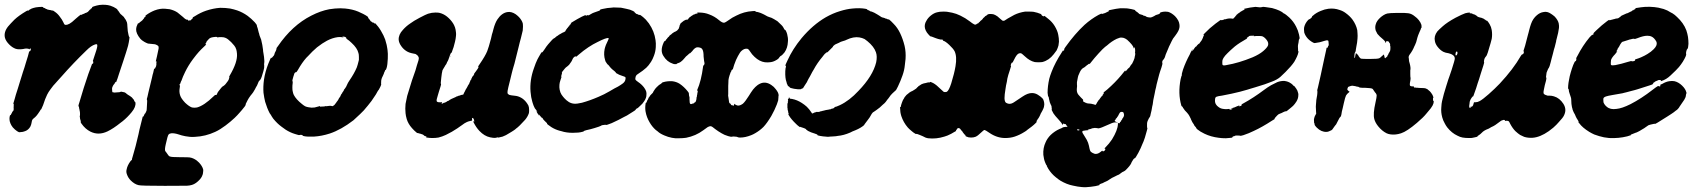

<svg xmlns="http://www.w3.org/2000/svg" viewBox="-33 -523 7164 811"><path d="M387 -502Q413 -505 433 -499Q448 -494 458 -487Q463 -483 463 -483Q462 -481 467 -477Q468 -475 468.5 -474.5Q469 -474 471 -471Q473 -468 473.5 -467Q474 -466 476.5 -463.5Q479 -461 479.5 -461Q480 -461 484.5 -456.5Q489 -452 488 -453L490 -452Q491 -450 492 -448Q499 -440 503 -429Q505 -422 505 -413Q506 -389 510 -375Q512 -367 513 -367Q514 -367 514 -364.5Q514 -362 513 -356.5Q512 -351 511 -344Q509 -331 503 -313Q501 -307 499 -300Q497 -293 493.5 -283Q490 -273 488.5 -267.5Q487 -262 486 -260Q485 -256 470 -212Q462 -186 459 -180Q459 -178 459 -177.5Q459 -177 458 -177.5Q457 -178 456 -177Q452 -174 452 -172Q452 -172 451 -170Q445 -164 442 -156Q439 -149 441 -138Q441 -132 446 -133Q448 -133 448 -132.5Q448 -132 450 -132Q457 -133 463 -133Q474 -133 475 -135Q475 -135 477 -135L478 -136L493 -133Q494 -133 497.5 -130.5Q501 -128 503.5 -125.5Q506 -123 508.5 -122Q511 -121 513.5 -119Q516 -117 518 -116Q525 -112 530 -104L533 -101V-100Q533 -99 534.5 -96Q536 -93 537 -93Q538 -93 539 -90Q542 -72 523 -49Q505 -27 485 -11Q481 -8 477 -5Q446 20 421 32Q383 50 349 33Q327 22 311 -1Q308 -6 308 -6Q309 -9 307 -16Q305 -20 305 -21Q306 -22 304 -30Q304 -32 304 -33Q305 -33 305 -41Q305 -49 304 -53Q303 -57 303 -57.5Q303 -58 302.5 -61Q302 -64 301.5 -64.5Q301 -65 301 -68Q301 -73 299 -74Q298 -74 298 -74Q298 -78 303 -93Q320 -152 340 -210Q342 -216 350 -237L357 -256Q357 -253 357 -253Q361 -253 361 -260Q361 -265 359 -265Q362 -273 374 -311Q381 -333 376 -336Q373 -337 368 -335Q352 -330 332 -310Q277 -257 226 -199Q222 -194 216.5 -188.5Q211 -183 207.5 -178.5Q204 -174 200 -170Q192 -162 185 -152Q181 -147 179 -144Q172 -135 166 -123Q158 -107 149 -79L141 -61Q141 -62 139 -60Q137 -58 136.5 -56Q136 -54 135.5 -54Q135 -54 134 -52Q127 -41 121 -34Q116 -28 108 -22Q103 -18 102 -13Q102 -11 101 -8Q100 -5 100 -3Q99 4 95 12Q87 26 73 31Q63 35 54 35Q50 35 49.5 35.5Q49 36 47.5 35.5Q46 35 43.5 33.5Q41 32 39 31Q30 25 21 15Q14 6 11 -2Q7 -11 7 -21Q7 -29 9 -35Q9 -36 10 -36Q11 -36 12.5 -37.5Q14 -39 14 -41Q14 -42 15 -43Q16 -43 17 -45.5Q18 -48 18 -48.5Q18 -49 19.5 -50.5Q21 -52 21 -53Q21 -54 22 -54Q24 -54 25 -62Q25 -67 24.5 -67.5Q24 -68 24.5 -69Q25 -70 25 -72.5Q25 -75 24.5 -75Q24 -75 25 -77Q25 -78 25 -80.5Q25 -83 25 -84Q25 -85 24 -84.5Q23 -84 23 -85Q23 -86 29 -105Q31 -111 34 -123Q38 -135 42.5 -149.5Q47 -164 52 -180.5Q57 -197 60 -206Q63 -215 63.5 -217.5Q64 -220 66 -225Q68 -230 70.5 -238.5Q73 -247 76 -257Q83 -280 85 -286Q89 -300 90 -305Q90 -306 91.5 -306Q93 -306 95 -308Q96 -309 97 -313Q98 -317 97 -318Q94 -319 91 -315L90 -314V-315Q88 -318 78 -318Q73 -318 65 -316Q45 -313 33 -317Q19 -322 6 -335Q-8 -349 -12 -363Q-18 -387 1 -411Q12 -424 28 -440Q46 -457 78 -476Q83 -479 85 -478.5Q87 -478 89 -479L90 -481L99 -486L101 -487Q109 -490 119 -492Q133 -494 144 -494L150 -493Q149 -492 149 -492Q149 -490 155 -489L158 -488Q157 -487 161 -485.5Q165 -484 166 -484Q167 -482 171 -482Q172 -482 175.5 -481Q179 -480 179.5 -480.5Q180 -481 182 -480Q184 -479 186.5 -478.5Q189 -478 190 -478.5Q191 -479 199 -473Q211 -465 220 -452Q229 -441 235 -428Q238 -420 241 -418.5Q244 -417 252 -419Q257 -421 261 -423Q269 -427 287 -444Q294 -450 300.5 -455.5Q307 -461 308 -461Q311 -459 316 -463Q318 -464 319 -464Q320 -464 324 -466Q326 -468 327 -468Q328 -468 329.5 -468.5Q331 -469 332 -469.5Q333 -470 335 -471Q337 -472 339 -473.5Q341 -475 340.5 -475.5Q340 -476 342 -477Q344 -478 344 -479Q344 -480 345 -481Q351 -483 349 -485Q349 -485 349.5 -485.5Q350 -486 351 -486Q357 -489 356 -492Q356 -493 357 -493.5Q358 -494 363 -496Q375 -500 387 -502Z M897 -490Q920 -490 939 -487Q954 -484 969 -479Q992 -471 1013 -456Q1029 -444 1043 -429Q1052 -419 1052 -415Q1052 -412 1053 -410Q1054 -408 1055 -405Q1059 -387 1060 -385Q1061 -384 1062 -378.5Q1063 -373 1065.5 -367.5Q1068 -362 1070 -356Q1076 -332 1078 -313Q1078 -307 1080 -297Q1083 -280 1083 -273Q1083 -271 1083.5 -266.5Q1084 -262 1083 -256.5Q1082 -251 1083 -246Q1084 -238 1080 -224Q1072 -194 1067 -187Q1066 -185 1062.5 -182Q1059 -179 1057 -172Q1053 -161 1048 -154Q1046 -150 1044 -146Q1035 -130 1031 -126Q1027 -122 1026 -120Q1017 -108 1013 -100Q1011 -95 1008 -90Q1005 -85 1004.5 -83Q1004 -81 1005 -81Q1006 -81 1005.5 -80.5Q1005 -80 1003 -77Q1002 -74 995 -66Q991 -61 989 -58.5Q987 -56 978.5 -46.5Q970 -37 969 -36Q961 -27 940 -9Q920 8 898 22Q887 29 876 34Q835 53 791 55Q779 56 769 55Q749 53 735 49Q732 48 722 45Q704 39 691 40Q683 41 680 44Q677 47 674 58Q671 69 667 87Q662 109 665 115Q666 116 670 121.5Q674 127 676 130Q680 137 685 138Q690 141 729 141Q765 141 768 142Q783 144 798 155Q801 157 808 164Q821 178 825 192Q826 196 825 203Q825 212 820 222Q817 228 812 234Q795 253 778 258Q768 261 756.5 261.5Q745 262 663 262Q561 262 552 259Q535 255 519 239Q508 228 503 213Q499 203 502 192Q505 176 518 158Q521 155 522 154Q523 153 523 153Q524 153 524.5 152Q525 151 524.5 150Q524 149 525 146.5Q526 144 527.5 138Q529 132 532 122Q538 104 552 44Q553 37 556 25Q559 13 564 -7Q569 -27 569.5 -29Q570 -31 571 -30.5Q572 -30 573 -31.5Q574 -33 575 -35Q576 -38 576 -38L579 -43Q579 -44 580 -44Q581 -44 581.5 -45.5Q582 -47 583 -49Q584 -51 584 -51.5Q584 -52 585 -53Q587 -54 588 -83Q588 -88 588.5 -93Q589 -98 588 -101L587 -104L590 -115Q592 -126 594 -133Q598 -151 609 -195Q612 -210 614 -215Q617 -229 618 -233Q618 -234 619 -233Q620 -232 621 -233Q623 -235 624 -239L625 -241Q626 -240 627 -247L628 -254L627 -255Q628 -257 628 -259.5Q628 -262 628 -263Q627 -265 626 -264L625 -263L626 -268Q627 -273 628 -276.5Q629 -280 630 -285Q635 -307 637 -318Q638 -326 635 -329Q633 -332 622 -336Q618 -337 607 -337.5Q596 -338 592 -339Q584 -342 577 -346Q565 -353 560 -359Q541 -382 542 -400Q543 -412 549 -423Q550 -425 551 -425Q553 -423 557 -428Q558 -431 559 -430.5Q560 -430 562.5 -432.5Q565 -435 565.5 -435Q566 -435 568.5 -437.5Q571 -440 570.5 -440Q570 -440 572 -442Q577 -446 575 -447Q575 -447 578 -450Q583 -454 583 -456Q583 -456 581 -456Q579 -455 584 -459Q600 -471 620 -479Q644 -488 665 -486Q679 -485 684 -484Q704 -479 717 -470Q726 -463 739 -452Q745 -446 748 -444Q754 -439 759 -440Q761 -440 761 -438.5Q761 -437 761.5 -436.5Q762 -436 764.5 -436Q767 -436 768 -437Q769 -438 770 -437Q770 -436 772.5 -437.5Q775 -439 774.5 -439.5Q774 -440 777 -442Q782 -445 781 -448Q781 -449 782 -450Q783 -451 789 -454Q814 -470 838 -478Q868 -488 897 -490ZM884 -367Q880 -368 867 -366Q854 -364 849 -358Q838 -347 839 -345Q839 -344 838 -343Q836 -341 835 -338Q835 -336 836 -336L838 -335L832 -329Q815 -313 807 -304Q797 -293 782 -273Q762 -246 749 -219Q739 -199 733 -181L732 -180L728 -169Q727 -169 726 -167.5Q725 -166 725 -164Q725 -162 726 -163L727 -162Q727 -162 727 -159Q727 -156 726 -151Q723 -135 728 -120Q732 -107 749 -89Q766 -73 778 -69Q788 -67 799 -69Q829 -77 869 -116Q876 -123 877 -122Q879 -121 881 -122Q883 -123 884 -127Q887 -135 892 -140Q896 -145 901 -151.5Q906 -158 911 -160Q919 -165 929 -180Q934 -187 934 -190Q937 -197 935 -198Q934 -198 938 -205Q971 -261 968 -296Q967 -308 965 -314Q962 -324 956 -331Q944 -346 930 -357Q918 -366 905 -366Q892 -367 886 -365Q885 -364 885 -365Q885 -366 884 -367Z M1382 -487Q1405 -489 1425 -487Q1456 -484 1480 -474Q1505 -463 1514 -457Q1514 -457 1515 -456Q1520 -453 1521 -452Q1522 -451 1522 -450Q1521 -447 1525 -444Q1527 -443 1526 -443Q1526 -442 1529 -439Q1530 -437 1531 -436Q1534 -431 1536 -432Q1536 -432 1537 -431Q1542 -426 1542 -428Q1543 -429 1545 -427Q1547 -425 1549 -424Q1551 -423 1551 -424Q1551 -425 1551.5 -425Q1552 -425 1557 -419Q1566 -409 1571 -401Q1573 -397 1576 -393Q1588 -373 1594 -356Q1602 -330 1603 -318Q1603 -315 1604 -311Q1606 -298 1605 -275Q1604 -249 1600 -236L1597 -228Q1596 -229 1594.5 -227Q1593 -225 1593 -223Q1592 -221 1592 -221Q1591 -221 1588 -211Q1586 -205 1584 -202Q1577 -189 1577 -179Q1577 -178 1577 -175Q1576 -170 1577 -169Q1577 -168 1577 -165Q1575 -158 1567 -144Q1564 -141 1560.5 -134.5Q1557 -128 1555 -124.5Q1553 -121 1550 -117Q1537 -96 1520 -76Q1517 -72 1514 -69Q1507 -59 1488 -41Q1469 -23 1460 -15Q1408 25 1360 41Q1326 52 1293 54Q1263 55 1251 52Q1249 51 1247.5 51Q1246 51 1246 50Q1246 48 1241.5 47Q1237 46 1234 47Q1232 48 1228.5 47.5Q1225 47 1221.5 45.5Q1218 44 1213 43Q1193 37 1174 25Q1162 17 1156 12Q1138 -1 1121 -22Q1114 -32 1111 -38Q1110 -40 1106 -45Q1095 -66 1087 -93Q1083 -109 1080 -131Q1078 -157 1082 -186Q1087 -220 1100 -253Q1111 -280 1112 -280Q1113 -280 1113 -278.5Q1113 -277 1113.5 -277Q1114 -277 1115.5 -279Q1117 -281 1119 -283Q1120 -285 1121 -286Q1121 -285 1122 -286Q1126 -291 1127 -297Q1127 -299 1130 -304Q1134 -311 1135 -317V-320L1141 -328Q1201 -416 1282 -457Q1321 -477 1358 -484Q1372 -486 1382 -487ZM1421 -368Q1416 -369 1413 -368Q1414 -367 1415 -366L1422 -363Q1409 -368 1393 -366Q1371 -363 1348 -351Q1329 -341 1306 -323Q1285 -305 1269 -287Q1264 -282 1261 -279Q1243 -259 1225 -227Q1222 -222 1221 -221Q1220 -220 1219.5 -219Q1219 -218 1218 -218Q1215 -219 1212 -215Q1209 -211 1209 -208Q1209 -207 1206 -199Q1200 -181 1203 -179Q1204 -178 1203 -169Q1202 -164 1202 -153.5Q1202 -143 1203 -139Q1205 -128 1208 -122Q1218 -103 1242 -84Q1249 -78 1256 -74Q1263 -71 1270 -70Q1283 -67 1296 -69Q1306 -71 1315 -74Q1318 -75 1318.5 -75Q1319 -75 1319 -74Q1319 -73 1320 -72Q1323 -72 1326 -73H1328H1334L1335 -74Q1335 -73 1336.5 -73.5Q1338 -74 1340 -74Q1342 -74 1343 -75H1344L1345 -74Q1346 -75 1352 -75Q1354 -75 1354.5 -75.5Q1355 -76 1356.5 -75.5Q1358 -75 1359 -76Q1361 -77 1362 -76Q1362 -75 1364 -76H1365Q1365 -75 1366 -75.5Q1367 -76 1367.5 -75.5Q1368 -75 1369 -75H1370Q1370 -73 1376 -77Q1381 -80 1382 -83Q1383 -85 1384.5 -86Q1386 -87 1386.5 -88.5Q1387 -90 1389 -92.5Q1391 -95 1391 -95Q1391 -95 1393 -97.5Q1395 -100 1395.5 -101.5Q1396 -103 1397 -104Q1398 -105 1398 -106Q1398 -107 1398.5 -107.5Q1399 -108 1399 -108.5Q1399 -109 1400 -109.5Q1401 -110 1404 -115Q1406 -121 1408 -124Q1410 -126 1410 -126.5Q1410 -127 1411 -128Q1413 -130 1413 -132Q1413 -133 1416 -136Q1420 -141 1420 -144Q1420 -145 1424 -149Q1430 -157 1432 -163Q1436 -173 1443 -183Q1463 -212 1474 -238Q1478 -249 1481 -262L1483 -270V-282Q1483 -294 1481 -299Q1476 -320 1452 -342Q1444 -349 1442 -351Q1432 -358 1431 -359Q1430 -360 1430 -361Q1430 -366 1421 -368Z M1869 -284 1867 -280Q1867 -280 1868.5 -285Q1870 -290 1870 -289.5Q1870 -289 1869 -284ZM2110 -472Q2127 -475 2145 -463Q2152 -458 2159 -451Q2171 -438 2175 -425Q2176 -420 2176 -410Q2176 -400 2175 -394Q2170 -372 2167 -361Q2164 -352 2162.5 -344.5Q2161 -337 2157.5 -324Q2154 -311 2151 -298Q2146 -278 2140 -254Q2137 -244 2135.5 -239Q2134 -234 2132 -226.5Q2130 -219 2129 -215Q2128 -211 2122 -186Q2112 -147 2111 -139Q2110 -130 2111.5 -127.5Q2113 -125 2119 -122Q2127 -120 2138 -119Q2149 -118 2155 -116Q2183 -107 2199 -77Q2202 -70 2202 -58Q2202 -49 2201 -45Q2196 -30 2185 -17Q2159 12 2147 20Q2143 24 2137.5 27.5Q2132 31 2129 33Q2126 35 2119 39Q2104 49 2090 54Q2080 57 2073 58Q2070 58 2070 57Q2068 58 2061 59Q2058 60 2049 59Q2040 58 2037 57Q2013 52 1992 30Q1978 15 1968 -5Q1967 -8 1966 -9L1965 -11Q1965 -11 1968 -10L1970 -8V-10Q1970 -20 1965 -24Q1965 -25 1963.5 -25Q1962 -25 1961 -24Q1961 -24 1961 -20.5Q1961 -17 1961 -15Q1962 -14 1960 -13.5Q1958 -13 1951 -11.5Q1944 -10 1938 -7Q1929 -3 1919 5Q1916 7 1911 10.5Q1906 14 1899 19Q1877 34 1850 47Q1835 54 1819 58Q1807 60 1793 60Q1782 60 1770 58L1766 57L1768 56Q1768 56 1768.5 55.5Q1769 55 1769 55Q1768 53 1760 51L1759 50L1758 49Q1756 47 1754 46L1752 45L1740 41Q1739 41 1738 41Q1731 38 1731 39Q1730 40 1726 36.5Q1722 33 1716.5 28Q1711 23 1707 18Q1691 0 1685 -20Q1681 -34 1680 -45Q1678 -64 1680 -84Q1683 -100 1687 -118Q1693 -139 1707 -183Q1717 -213 1722 -226Q1726 -240 1728 -247Q1737 -272 1736 -279Q1735 -282 1734 -284Q1730 -291 1722 -295Q1720 -296 1712 -297Q1695 -300 1684 -307Q1671 -315 1662 -328Q1652 -342 1651 -355Q1650 -377 1669 -397Q1682 -412 1700 -424Q1713 -434 1739.5 -448Q1766 -462 1775 -465Q1791 -470 1806 -470Q1816 -470 1822 -469Q1840 -465 1855 -453Q1871 -440 1881 -424Q1885 -418 1889 -407Q1892 -398 1893 -386Q1894 -380 1893 -371Q1892 -359 1889 -347Q1885 -331 1883 -324Q1881 -320 1879 -313Q1875 -300 1874 -300Q1871 -300 1868 -291Q1867 -288 1864.5 -281Q1862 -274 1861 -271Q1860 -268 1859 -266.5Q1858 -265 1857 -263V-262Q1856 -263 1855 -259Q1852 -251 1850.5 -250Q1849 -249 1846 -243Q1844 -239 1840.5 -234Q1837 -229 1836 -226Q1833 -214 1831 -195Q1830 -179 1829 -175Q1828 -170 1830 -168Q1831 -166 1821 -136Q1819 -129 1816 -119Q1810 -101 1811.5 -96Q1813 -91 1823 -91Q1828 -90 1832 -92Q1835 -93 1835 -92.5Q1835 -92 1833 -90Q1831 -87 1833 -85.5Q1835 -84 1842 -89Q1845 -90 1845 -90L1843 -88L1845 -89Q1848 -90 1853 -93Q1857 -96 1857 -96Q1860 -96 1864 -99Q1866 -101 1866.5 -101Q1867 -101 1870 -103Q1873 -105 1873.5 -105Q1874 -105 1882.5 -109Q1891 -113 1891.5 -113Q1892 -113 1894 -114.5Q1896 -116 1898 -116Q1902 -117 1905 -119Q1906 -119 1907 -119Q1908 -119 1909 -119.5Q1910 -120 1911.5 -120.5Q1913 -121 1914 -121.5Q1915 -122 1916 -122Q1917 -122 1918.5 -122.5Q1920 -123 1920 -123Q1922 -122 1924 -124Q1926 -126 1926 -128Q1926 -130 1927.5 -131.5Q1929 -133 1929 -134Q1929 -135 1930.5 -137Q1932 -139 1932.5 -141Q1933 -143 1933.5 -143.5Q1934 -144 1935 -146Q1936 -148 1937.5 -150Q1939 -152 1939 -152.5Q1939 -153 1940 -154.5Q1941 -156 1942 -158Q1944 -163 1946 -165Q1947 -166 1948 -168.5Q1949 -171 1950 -172V-173V-174Q1951 -175 1951.5 -176Q1952 -177 1952 -177Q1952 -178 1952.5 -179Q1953 -180 1953 -180Q1953 -180 1954 -181.5Q1955 -183 1954 -183Q1953 -183 1955 -185Q1957 -187 1958 -188V-189V-191Q1960 -193 1961 -195L1962 -196L1961 -195H1960L1963 -200L1964 -201Q1966 -203 1967.5 -205Q1969 -207 1969.5 -208.5Q1970 -210 1970 -210Q1970 -210 1968 -209L1975 -219L1976 -220Q1988 -236 1988 -239Q1988 -241 1987.5 -241Q1987 -241 1986.5 -241.5Q1986 -242 1993 -252Q2017 -287 2025 -307Q2031 -322 2041 -360Q2043 -369 2045 -378Q2048 -386 2051 -399Q2058 -426 2068 -441Q2086 -468 2110 -472Z M2554 -491Q2557 -492 2561 -491.5Q2565 -491 2576.5 -491Q2588 -491 2590 -490.5Q2592 -490 2597.5 -489Q2603 -488 2607 -487Q2611 -486 2616 -485Q2628 -483 2640 -477L2647 -473H2646Q2646 -472 2653 -466Q2656 -463 2657 -464Q2657 -464 2660 -463Q2666 -459 2668 -460Q2670 -461 2674 -458Q2683 -452 2695 -440Q2703 -431 2708 -424Q2731 -391 2736 -353Q2738 -341 2737 -324Q2736 -305 2729 -287Q2724 -273 2717 -262Q2706 -245 2697 -237Q2684 -225 2661 -210Q2652 -205 2651 -194Q2650 -189 2651 -187Q2652 -184 2662 -177Q2677 -167 2687 -154Q2693 -146 2696 -138Q2699 -128 2697 -116Q2694 -102 2684 -90Q2682 -86 2672 -77Q2660 -65 2658 -65Q2655 -65 2653 -61Q2651 -57 2642 -52Q2624 -40 2615 -35Q2608 -32 2603 -29Q2582 -17 2551 -3Q2528 6 2527 5Q2525 3 2516 5Q2509 5 2504 9Q2501 11 2478 18Q2462 23 2443 27Q2432 30 2432 32Q2432 33 2430.5 33Q2429 33 2426 34Q2413 38 2386 38Q2359 38 2338 31Q2335 30 2330 29Q2312 24 2296 14Q2286 7 2282 4Q2280 2 2278.5 1Q2277 0 2278 -1Q2279 -2 2271 -9Q2269 -11 2266 -14Q2263 -17 2261.5 -19Q2260 -21 2260.5 -21.5Q2261 -22 2259 -23Q2257 -27 2256 -25L2248 -34Q2243 -40 2242 -41Q2242 -40 2243 -38Q2245 -34 2244.5 -34Q2244 -34 2241 -38.5Q2238 -43 2235 -48.5Q2232 -54 2231 -56L2235 -51L2237 -49L2235 -53Q2233 -58 2229 -62Q2226 -65 2225 -68Q2221 -75 2217 -88Q2216 -92 2215 -95Q2210 -111 2208 -135Q2204 -184 2222 -234Q2230 -258 2237 -272Q2240 -277 2243 -283Q2246 -288 2250 -295Q2253 -300 2253.5 -301Q2254 -302 2255 -302Q2257 -301 2259 -303.5Q2261 -306 2266 -313Q2272 -322 2275 -326.5Q2278 -331 2282.5 -336Q2287 -341 2290 -344.5Q2293 -348 2298.5 -354Q2304 -360 2307 -361Q2310 -362 2315 -367Q2319 -371 2320 -371Q2322 -371 2325 -374Q2326 -375 2327.5 -376Q2329 -377 2331 -378Q2333 -379 2336.5 -381Q2340 -383 2340.5 -383.5Q2341 -384 2344.5 -385.5Q2348 -387 2349.5 -387.5Q2351 -388 2351 -389Q2354 -389 2354 -390Q2354 -391 2356 -393.5Q2358 -396 2358 -397Q2358 -398 2359 -398.5Q2360 -399 2359.5 -399.5Q2359 -400 2360 -400Q2361 -400 2361 -401Q2361 -402 2363 -404L2364 -405L2366 -407L2367 -409Q2366 -409 2369 -411Q2372 -413 2372.5 -414.5Q2373 -416 2372 -416Q2371 -416 2374 -418Q2383 -424 2378 -424Q2377 -424 2377 -424Q2377 -426 2405 -442Q2428 -455 2439 -459H2441Q2440 -458 2440.5 -457.5Q2441 -457 2443 -457Q2445 -457 2447.5 -458.5Q2450 -460 2451 -459Q2452 -456 2462 -463Q2464 -464 2464 -464Q2466 -466 2475 -469.5Q2484 -473 2490.5 -475Q2497 -477 2499 -478Q2501 -479 2502 -482Q2503 -483 2505 -483.5Q2507 -484 2511 -485Q2532 -490 2554 -491ZM2537 -362Q2529 -365 2490 -345Q2473 -337 2452.5 -323.5Q2432 -310 2410 -291Q2405 -286 2402.5 -284.5Q2400 -283 2400 -284Q2397 -287 2390 -280Q2387 -277 2385 -272Q2382 -264 2377 -258Q2371 -248 2365 -244Q2355 -237 2352 -232.5Q2349 -228 2346 -225Q2341 -220 2340 -215L2341 -214L2336 -196Q2336 -196 2338 -199L2340 -201Q2340 -200 2338 -195.5Q2336 -191 2335 -186.5Q2334 -182 2333 -180Q2331 -175 2330 -165Q2329 -154 2331 -144Q2332 -138 2334 -133Q2338 -123 2345 -115Q2349 -111 2351 -108Q2359 -99 2370 -92Q2380 -86 2392 -85Q2404 -84 2425 -89Q2458 -98 2495 -114Q2519 -124 2541 -137Q2566 -152 2577 -157Q2589 -164 2597 -170Q2608 -178 2609 -189Q2610 -195 2609 -196Q2608 -199 2594 -203Q2581 -207 2572 -213Q2569 -214 2569 -215Q2569 -217 2562 -223Q2547 -234 2539 -246Q2536 -249 2534.5 -250.5Q2533 -252 2533 -251L2525 -263L2523 -269Q2516 -291 2521 -316Q2525 -333 2535 -352Q2540 -361 2537 -362Z M2867 -440Q2867 -440 2866 -440ZM3145 -476Q3155 -477 3157 -476Q3160 -472 3168 -472Q3172 -471 3174.5 -470Q3177 -469 3180.5 -468Q3184 -467 3189.5 -464Q3195 -461 3196.5 -460.5Q3198 -460 3201 -458Q3209 -453 3216 -451Q3227 -448 3233 -444Q3238 -441 3238.5 -441Q3239 -441 3241.5 -439Q3244 -437 3247.5 -435.5Q3251 -434 3257 -427.5Q3263 -421 3267 -418Q3272 -414 3277 -405Q3279 -400 3281 -398Q3283 -396 3284 -396Q3285 -396 3287 -392Q3293 -380 3295 -363Q3296 -353 3295 -346Q3294 -321 3281 -302Q3278 -298 3273 -293Q3268 -288 3267 -288Q3266 -288 3263 -285.5Q3260 -283 3259 -281Q3256 -274 3242 -267Q3231 -261 3218 -260Q3209 -259 3198 -260Q3175 -263 3154 -283Q3143 -293 3135 -306Q3128 -317 3123 -317Q3111 -319 3099 -308Q3093 -303 3084 -286Q3076 -272 3068 -249Q3062 -230 3062 -229Q3062 -229 3061 -229.5Q3060 -230 3059 -229Q3056 -225 3055 -220L3054 -219L3052 -215Q3051 -210 3049 -206Q3045 -194 3044 -185Q3044 -178 3043.5 -170Q3043 -162 3043 -160V-158Q3043 -155 3043 -139.5Q3043 -124 3043 -123V-122Q3043 -123 3043 -123Q3042 -123 3042.5 -121Q3043 -119 3043 -116Q3043 -113 3044 -110Q3046 -98 3046 -96Q3047 -86 3051 -86Q3051 -86 3053 -84Q3056 -78 3058 -78Q3058 -78 3058 -79H3060Q3063 -76 3065 -76Q3067 -77 3068 -82V-85L3070 -83Q3072 -82 3076.5 -79.5Q3081 -77 3085 -77Q3094 -77 3105 -85Q3115 -94 3130 -118Q3139 -133 3148 -145Q3158 -157 3165 -162Q3168 -164 3169 -165Q3170 -166 3176 -169Q3200 -181 3225 -164Q3236 -157 3244 -146Q3256 -131 3256 -120Q3255 -118 3255 -111Q3255 -104 3254 -99Q3251 -86 3238 -58Q3227 -36 3225 -33Q3207 -3 3192 13Q3177 28 3158 39Q3148 45 3140 48Q3115 58 3094 58Q3088 58 3085 57Q3080 54 3071 54Q3064 53 3061 54Q3055 56 3043 52Q3026 47 3015 40Q3001 32 2989 23Q2974 10 2968.5 10Q2963 10 2956 14Q2950 18 2938 27Q2906 51 2865 59Q2851 61 2835 61Q2819 62 2805 59Q2789 56 2773 49Q2754 41 2745 32Q2741 29 2737 26Q2722 13 2711 -6Q2698 -28 2694 -51Q2691 -67 2694 -85Q2694 -89 2696 -89Q2698 -89 2700 -96Q2701 -99 2701 -99Q2703 -100 2706 -108Q2706 -110 2707 -110.5Q2708 -111 2709.5 -113.5Q2711 -116 2712.5 -118Q2714 -120 2714.5 -121Q2715 -122 2716 -122.5Q2717 -123 2717 -123.5Q2717 -124 2721 -127.5Q2725 -131 2725.5 -133Q2726 -135 2726.5 -135.5Q2727 -136 2729 -139.5Q2731 -143 2733 -145.5Q2735 -148 2735 -148.5Q2735 -149 2737.5 -151Q2740 -153 2740 -154Q2740 -155 2743 -157Q2749 -161 2749 -163Q2750 -164 2754 -166Q2761 -170 2763 -173Q2764 -175 2769 -176Q2786 -181 2806 -180Q2824 -178 2838 -169Q2856 -157 2872 -137Q2876 -132 2876.5 -130.5Q2877 -129 2877 -124.5Q2877 -120 2878.5 -115.5Q2880 -111 2879.5 -109.5Q2879 -108 2879.5 -102Q2880 -96 2880 -94Q2880 -87 2882.5 -84.5Q2885 -82 2889 -84Q2890 -85 2890.5 -85Q2891 -85 2892 -85Q2894 -86 2895 -86Q2899 -86 2900 -89Q2900 -90 2901 -90Q2902 -91 2902 -91Q2903 -90 2905 -93Q2907 -96 2907 -98Q2908 -100 2908 -100.5Q2908 -101 2908.5 -104Q2909 -107 2909 -107.5Q2909 -108 2909 -111Q2909 -112 2910 -113Q2911 -115 2911 -120Q2911 -122 2912 -124Q2914 -128 2912 -129Q2912 -129 2913 -131Q2916 -138 2912 -141Q2912 -141 2912 -143Q2929 -181 2937 -243Q2938 -247 2939 -247Q2940 -247 2942 -251Q2944 -255 2941 -266Q2940 -272 2939 -284Q2939 -306 2934 -314Q2931 -320 2923 -322Q2915 -324 2910 -323Q2900 -320 2891 -307Q2889 -305 2887 -303Q2885 -301 2883.5 -299.5Q2882 -298 2882 -298Q2881 -300 2870 -289Q2867 -287 2864.5 -284.5Q2862 -282 2859 -278Q2851 -268 2844 -263Q2841 -261 2839 -259.5Q2837 -258 2833 -257Q2829 -256 2826 -254L2824 -252H2818Q2813 -252 2809 -254Q2784 -262 2769 -287Q2762 -298 2762 -311Q2762 -326 2771 -345Q2773 -349 2774 -349Q2777 -349 2780 -354Q2781 -357 2781.5 -357Q2782 -357 2783.5 -358.5Q2785 -360 2786 -362Q2787 -364 2788 -364.5Q2789 -365 2790 -366.5Q2791 -368 2792 -368Q2793 -368 2793.5 -370Q2794 -372 2794.5 -372Q2795 -372 2797 -374Q2799 -376 2799.5 -376Q2800 -376 2801 -377Q2802 -378 2802.5 -378Q2803 -378 2803.5 -379Q2804 -380 2805.5 -381Q2807 -382 2808 -383Q2809 -384 2810.5 -384.5Q2812 -385 2812.5 -386Q2813 -387 2814 -387Q2815 -387 2816 -388Q2817 -389 2818 -389Q2819 -389 2819 -389.5Q2819 -390 2820.5 -390Q2822 -390 2823 -391.5Q2824 -393 2825 -393Q2825 -392 2827 -394Q2829 -396 2831.5 -399Q2834 -402 2835 -404V-405V-407Q2837 -408 2837 -409.5Q2837 -411 2836 -410L2837 -412Q2839 -414 2837 -414L2838 -415Q2838 -417 2838 -417L2839 -418Q2840 -419 2840.5 -420.5Q2841 -422 2840 -421H2839L2840 -422Q2841 -423 2841 -423Q2841 -423 2842 -424Q2843 -425 2844.5 -426.5Q2846 -428 2848 -429.5Q2850 -431 2852 -432.5Q2854 -434 2855 -435L2865 -440H2866Q2868 -439 2870 -440H2871Q2875 -442 2875 -445Q2875 -445 2876.5 -446Q2878 -447 2878 -448Q2878 -449 2880 -450Q2881 -450 2881 -450.5Q2881 -451 2881.5 -451Q2882 -451 2883 -452Q2884 -453 2885 -453.5Q2886 -454 2886 -454.5Q2886 -455 2887 -455Q2888 -455 2888 -455.5Q2888 -456 2888 -456Q2888 -456 2890 -457L2892 -458Q2892 -458 2892.5 -458.5Q2893 -459 2893 -459L2896 -461Q2896 -461 2899 -462Q2904 -463 2904 -464Q2904 -465 2907 -465Q2910 -465 2912 -466L2914 -467L2913 -469L2911 -470H2920Q2944 -470 2963 -462Q2985 -454 3004 -438Q3018 -426 3026 -427Q3031 -428 3042 -436Q3061 -450 3077 -457Q3110 -474 3145 -476ZM2842 -423H2841Q2842 -423 2842 -423Z M3568 -487Q3599 -490 3622 -486Q3626 -485 3628 -484.5Q3630 -484 3630 -483Q3631 -480 3638 -479Q3640 -478 3641 -476.5Q3642 -475 3649 -474Q3660 -470 3671 -463Q3674 -461 3676 -460Q3678 -459 3684 -455Q3690 -450 3695 -449Q3696 -449 3699.5 -448Q3703 -447 3704 -446.5Q3705 -446 3707 -445Q3711 -443 3711 -444Q3711 -445 3713 -443.5Q3715 -442 3717.5 -441Q3720 -440 3720 -441Q3720 -442 3722 -441Q3730 -435 3742 -422Q3758 -406 3769 -383Q3781 -358 3788 -329Q3794 -303 3792 -274Q3791 -263 3789 -248Q3787 -226 3779 -204Q3771 -181 3760 -158Q3752 -141 3749 -140Q3747 -139 3737 -129Q3730 -123 3720 -108Q3718 -106 3715 -102Q3712 -98 3708.5 -93Q3705 -88 3695 -80Q3682 -67 3674 -62Q3671 -60 3668 -57.5Q3665 -55 3660 -52Q3653 -49 3649 -42Q3640 -25 3633 -17Q3624 -4 3621 -1Q3618 2 3618 4Q3618 5 3610 11Q3595 22 3568 32Q3562 35 3558 37Q3530 49 3506 51Q3502 52 3497 52.5Q3492 53 3482 53.5Q3472 54 3472 54Q3468 56 3443 53Q3428 51 3422 49Q3419 48 3420 47Q3420 46 3417.5 44.5Q3415 43 3408 41Q3398 38 3393 36L3380 30L3372 24L3371 22L3365 19Q3362 18 3359.5 17Q3357 16 3356.5 16Q3356 16 3353 15Q3347 11 3347 14Q3347 15 3343 12Q3337 8 3330 1Q3308 -20 3299 -36Q3297 -39 3297 -40L3296 -42L3297 -41H3298V-43Q3298 -46 3296.5 -48Q3295 -50 3296 -51Q3297 -51 3295 -56L3294 -59V-60Q3294 -62 3294 -64Q3294 -66 3293 -67Q3293 -67 3293 -73.5Q3293 -80 3293 -83Q3293 -85 3293.5 -86Q3294 -87 3294 -87.5Q3294 -88 3294.5 -88Q3295 -88 3295 -90V-91V-96V-97L3296 -95V-97Q3296 -99 3295 -103Q3296 -105 3296 -105L3297 -106V-108L3300 -106Q3300 -106 3299.5 -110Q3299 -114 3299 -114Q3299 -114 3301 -110.5Q3303 -107 3304 -106H3307L3312 -105H3313Q3334 -101 3354 -88Q3365 -81 3375 -72Q3386 -61 3393 -50Q3396 -45 3397 -44Q3400 -43 3404 -46Q3407 -48 3409 -48Q3411 -48 3414 -49.5Q3417 -51 3417.5 -50.5Q3418 -50 3422 -50Q3426 -50 3427 -51Q3428 -51 3429.5 -51Q3431 -51 3431.5 -52Q3432 -53 3433.5 -53Q3435 -53 3435 -53Q3435 -53 3436 -53Q3437 -53 3437.5 -53.5Q3438 -54 3438.5 -54Q3439 -54 3440.5 -54.5Q3442 -55 3444 -55Q3446 -55 3446 -56Q3449 -56 3455 -58Q3459 -59 3467 -60Q3469 -60 3469 -60.5Q3469 -61 3471 -61Q3477 -61 3478 -63Q3479 -64 3482 -64Q3489 -65 3492 -69Q3493 -71 3493 -71Q3498 -71 3515 -79Q3555 -98 3593 -139Q3654 -202 3668 -260Q3673 -285 3667 -302Q3659 -326 3631 -349Q3624 -355 3619 -358Q3609 -363 3597 -365Q3572 -369 3543 -355Q3538 -352 3528 -349.5Q3518 -347 3510 -342Q3504 -339 3501 -338Q3494 -336 3487 -329Q3483 -325 3486 -326L3485 -325Q3479 -319 3463 -303Q3459 -301 3459 -301L3461 -303L3459 -302Q3450 -296 3444 -287Q3443 -285 3441 -283Q3419 -257 3404 -229Q3400 -222 3398 -219Q3391 -206 3388 -200Q3386 -196 3383 -191.5Q3380 -187 3379 -184Q3376 -176 3370 -168Q3366 -162 3364.5 -159.5Q3363 -157 3361 -154Q3359 -151 3359 -150.5Q3359 -150 3358 -150Q3352 -149 3352 -147Q3352 -147 3348 -146Q3339 -145 3321 -148Q3303 -151 3302 -155Q3301 -157 3297 -159Q3295 -159 3295 -160Q3295 -162 3293 -165Q3293 -166 3292 -167.5Q3291 -169 3291 -169Q3291 -169 3290.5 -171Q3290 -173 3289 -177Q3283 -192 3284 -222Q3284 -226 3284.5 -228Q3285 -230 3285 -233Q3285 -236 3286 -237Q3287 -240 3287 -244L3285 -246Q3284 -245 3284 -246Q3284 -248 3293 -267Q3315 -316 3353 -362Q3400 -418 3455 -450Q3485 -467 3515 -476Q3544 -485 3568 -487Z M4297 -474Q4298 -474 4312.5 -474Q4327 -474 4333 -473Q4349 -470 4363 -464Q4366 -462 4366 -461Q4366 -459 4369.5 -456.5Q4373 -454 4376 -454Q4377 -454 4377 -455Q4377 -456 4377 -456Q4380 -456 4394 -444Q4411 -431 4422 -413Q4434 -393 4437 -376Q4440 -362 4440 -347Q4439 -338 4438 -331Q4435 -320 4430 -310Q4427 -305 4418 -294Q4398 -268 4370 -261Q4365 -260 4353.5 -260Q4342 -260 4337 -261Q4316 -266 4296 -285Q4283 -297 4280 -298Q4275 -299 4270 -297Q4261 -293 4251 -272Q4244 -257 4242 -258Q4240 -259 4238 -253Q4235 -247 4237 -245Q4238 -244 4237.5 -243Q4237 -242 4236 -238Q4235 -234 4232 -225Q4225 -205 4222 -191Q4222 -187 4220 -178Q4216 -162 4214 -146Q4210 -123 4210 -108Q4210 -99 4213 -93Q4215 -88 4226 -85Q4238 -82 4253 -93Q4257 -95 4268 -103Q4279 -111 4286 -115Q4308 -130 4326 -130Q4339 -130 4350.5 -123Q4362 -116 4370 -108Q4376 -100 4375 -99Q4375 -99 4376.5 -94Q4378 -89 4378 -81Q4377 -69 4374 -64Q4372 -60 4370 -55.5Q4368 -51 4365 -46.5Q4362 -42 4361 -38Q4358 -31 4353 -23Q4349 -19 4349.5 -18.5Q4350 -18 4349 -17Q4346 -14 4345 -10Q4345 -9 4346 -9Q4347 -9 4344.5 -6Q4342 -3 4339 -0.5Q4336 2 4333 5Q4329 9 4307 25Q4304 28 4301 30Q4298 32 4293 35Q4274 47 4253 54Q4235 60 4213 60Q4178 60 4146 38Q4130 27 4126 26Q4122 26 4111 37Q4097 51 4087 55Q4079 58 4069 58Q4062 58 4058 57Q4044 53 4045 50Q4046 47 4040 44Q4039 43 4039 42.5Q4039 42 4036.5 39Q4034 36 4034 36Q4034 34 4029 29L4027 27Q4027 27 4024.5 23.5Q4022 20 4020 19H4019Q4018 18 4016 18Q4011 18 4011 20Q4011 21 4009 23Q4005 27 4005 29Q4006 31 3997 35Q3993 37 3985 42Q3968 51 3956 54Q3921 65 3887 61Q3876 59 3872 56Q3869 54 3865 52.5Q3861 51 3852 47Q3838 41 3837 43Q3837 44 3833.5 42Q3830 40 3825 36.5Q3820 33 3817 30Q3807 22 3801 15Q3783 -6 3774 -33Q3769 -49 3769 -66V-71H3770Q3773 -71 3773 -78Q3774 -82 3774.5 -83Q3775 -84 3776.5 -89Q3778 -94 3779 -95.5Q3780 -97 3780.5 -99Q3781 -101 3782 -102Q3783 -103 3784 -105Q3785 -107 3786 -108.5Q3787 -110 3787 -110.5Q3787 -111 3787.5 -111.5Q3788 -112 3788.5 -113Q3789 -114 3791 -116Q3793 -118 3796 -122Q3798 -124 3798.5 -124Q3799 -124 3801 -126Q3805 -130 3806 -130Q3806 -130 3807.5 -131.5Q3809 -133 3810 -133Q3811 -133 3812.5 -134.5Q3814 -136 3814.5 -136Q3815 -136 3817 -137Q3819 -138 3820.5 -138.5Q3822 -139 3828 -143Q3839 -150 3839 -151Q3839 -152 3840.5 -153Q3842 -154 3842 -154.5Q3842 -155 3843.5 -155.5Q3845 -156 3845.5 -157.5Q3846 -159 3846.5 -159Q3847 -159 3849 -160.5Q3851 -162 3852.5 -162.5Q3854 -163 3854.5 -164Q3855 -165 3861 -168Q3866 -169 3866 -169.5Q3866 -170 3867 -170Q3868 -170 3868 -170.5Q3868 -171 3870.5 -171Q3873 -171 3873 -171.5Q3873 -172 3875.5 -172Q3878 -172 3878 -172.5Q3878 -173 3881.5 -173.5Q3885 -174 3885.5 -174.5Q3886 -175 3889 -175Q3895 -174 3895 -176Q3895 -177 3896 -177Q3899 -177 3909 -172Q3922 -165 3941 -146Q3950 -137 3952.5 -135.5Q3955 -134 3959 -134Q3963 -134 3966 -135Q3975 -140 3985 -171Q3998 -213 4003 -243Q4010 -284 3999 -307Q3993 -318 3976.5 -333.5Q3960 -349 3951 -351L3949 -352L3950 -353Q3953 -355 3945 -356H3940Q3934 -357 3929.5 -358.5Q3925 -360 3920.5 -361.5Q3916 -363 3912.5 -364.5Q3909 -366 3907.5 -366.5Q3906 -367 3902 -368.5Q3898 -370 3897.5 -369.5Q3897 -369 3894 -372Q3891 -375 3887.5 -379Q3884 -383 3882 -386Q3870 -404 3874 -421Q3876 -429 3880 -435Q3886 -447 3899 -457.5Q3912 -468 3925 -471Q3935 -474 3951 -474Q3965 -474 3969 -473Q3990 -470 4006 -464.5Q4022 -459 4044 -446Q4049 -443 4063 -433Q4074 -424 4082 -420Q4089 -417 4094 -423Q4096 -424 4096 -424Q4098 -422 4101 -427Q4103 -430 4103.5 -429.5Q4104 -429 4106 -431.5Q4108 -434 4108 -434.5Q4108 -435 4109 -435Q4110 -435 4114.5 -439.5Q4119 -444 4119 -445Q4119 -446 4123 -449Q4127 -452 4127 -453Q4127 -454 4131 -456Q4137 -459 4138 -461Q4139 -463 4142 -463Q4145 -464 4151.5 -464Q4158 -464 4162 -463Q4170 -461 4180 -454Q4184 -451 4191.5 -444Q4199 -437 4201 -436Q4206 -434 4210 -436Q4212 -437 4224 -445Q4241 -455 4251 -460Q4271 -470 4297 -474Z M4698 -488Q4702 -488 4714.5 -488Q4727 -488 4732 -487Q4739 -486 4746.5 -484.5Q4754 -483 4758.5 -481.5Q4763 -480 4762 -479Q4762 -477 4766 -475Q4769 -473 4769.5 -472.5Q4770 -472 4772.5 -470.5Q4775 -469 4777.5 -466Q4780 -463 4782 -463Q4790 -460 4792 -460Q4793 -460 4793 -460Q4797 -456 4802 -456Q4804 -456 4806 -454.5Q4808 -453 4811 -451.5Q4814 -450 4826 -449Q4831 -449 4842 -455Q4849 -460 4854 -461Q4859 -462 4863 -464Q4868 -467 4867 -469L4870 -471Q4880 -474 4889 -474Q4896 -474 4901 -473Q4915 -469 4930 -455Q4938 -447 4944 -436Q4948 -428 4949 -419Q4951 -406 4944 -392Q4940 -384 4931 -372Q4920 -359 4916 -349Q4915 -346 4909.5 -335.5Q4904 -325 4902 -319Q4893 -298 4891 -293Q4887 -278 4884 -275Q4884 -274 4883.5 -273Q4883 -272 4882 -272Q4880 -272 4877 -265Q4875 -260 4877 -256Q4878 -254 4873 -238Q4869 -228 4867 -220.5Q4865 -213 4863.5 -209Q4862 -205 4861 -199.5Q4860 -194 4858 -188Q4851 -162 4850 -154Q4849 -152 4847 -142Q4845 -132 4844 -126.5Q4843 -121 4842 -117Q4838 -101 4836 -82Q4835 -77 4834 -73.5Q4833 -70 4832.5 -65Q4832 -60 4831 -56.5Q4830 -53 4828 -44Q4826 -31 4823 -28Q4821 -26 4819.5 -22.5Q4818 -19 4815 -13Q4811 -4 4812 8Q4812 17 4813 17.5Q4814 18 4813.5 19Q4813 20 4813 22Q4813 24 4811 30Q4802 64 4797 75Q4796 78 4793 84Q4790 92 4785 103Q4780 114 4775 123Q4770 132 4766 138.5Q4762 145 4761 145Q4758 145 4754 150.5Q4750 156 4747 162Q4744 172 4731 186Q4722 197 4714 201Q4708 203 4702 208Q4695 214 4690 216Q4686 217 4683 219Q4680 221 4673 224Q4665 227 4652 236Q4647 240 4640 243Q4634 245 4631 247Q4625 251 4620 252Q4611 255 4611 257Q4611 259 4610.5 259Q4610 259 4607 260Q4599 263 4574 266Q4553 269 4535 267Q4521 266 4499 261Q4473 256 4446 240Q4438 235 4427 226Q4408 211 4395 190Q4390 182 4389 179Q4389 175 4387 174Q4386 173 4386 173L4382 164Q4376 150 4374 131Q4372 102 4384 77Q4391 61 4405 47Q4422 31 4442 22Q4453 18 4455 16Q4457 14 4467 13Q4475 13 4476 12Q4476 10 4471 6Q4469 4 4470 4H4471L4470 3Q4466 -1 4466 2L4464 1Q4461 -1 4458 -1Q4457 -1 4457 2Q4457 7 4454 2Q4451 -4 4441 -15Q4432 -25 4425 -33Q4416 -43 4410 -57L4409 -61Q4410 -61 4410 -63Q4410 -65 4409 -68V-70V-72Q4408 -77 4405 -82Q4401 -89 4398 -105Q4397 -114 4395 -116Q4394 -116 4394 -116L4392 -131Q4392 -159 4399 -190Q4402 -202 4409 -220Q4424 -259 4452 -302Q4455 -307 4456 -308.5Q4457 -310 4458 -309Q4460 -308 4461.5 -310.5Q4463 -313 4462 -316Q4462 -317 4467 -324Q4507 -380 4548 -418Q4576 -443 4607 -460Q4619 -466 4620 -466Q4620 -466 4620 -465Q4620 -464 4622 -464Q4624 -464 4635 -468Q4642 -472 4645 -473Q4648 -474 4649.5 -475Q4651 -476 4650.5 -477Q4650 -478 4650 -479Q4651 -480 4667 -483Q4680 -486 4698 -488ZM4713 -363Q4705 -365 4698 -364Q4690 -361 4684 -359Q4663 -349 4643 -331Q4639 -328 4635 -325Q4626 -318 4607 -297Q4588 -276 4578 -263Q4575 -259 4572 -255.5Q4569 -252 4569 -253Q4566 -255 4561 -249H4560Q4560 -249 4548 -239Q4544 -237 4541 -235Q4532 -229 4525 -211Q4521 -203 4520 -197Q4518 -185 4516 -176Q4516 -173 4516 -166.5Q4516 -160 4516.5 -159.5Q4517 -159 4516 -154Q4514 -138 4518 -130Q4520 -124 4532 -112L4542 -102V-99Q4542 -92 4547 -92Q4549 -91 4549 -91Q4549 -89 4554 -89L4556 -88Q4555 -87 4563 -86Q4565 -86 4568.5 -85.5Q4572 -85 4574.5 -85Q4577 -85 4577.5 -84.5Q4578 -84 4579.5 -84Q4581 -84 4581 -83.5Q4581 -83 4581.5 -83.5Q4582 -84 4582 -83.5Q4582 -83 4583.5 -83Q4585 -83 4585 -83Q4585 -82 4589 -82Q4590 -82 4590.5 -81Q4591 -80 4593 -80Q4595 -80 4596.5 -82Q4598 -84 4598 -84.5Q4598 -85 4599 -86Q4600 -87 4599.5 -87Q4599 -87 4600 -88Q4601 -89 4601 -89.5Q4601 -90 4601.5 -90.5Q4602 -91 4602 -92Q4602 -93 4603 -93Q4603 -94 4604.5 -95Q4606 -96 4605.5 -96.5Q4605 -97 4607 -99Q4609 -101 4609 -101.5Q4609 -102 4610 -102Q4610 -103 4611 -103.5Q4612 -104 4612 -104.5Q4612 -105 4612.5 -105.5Q4613 -106 4613 -106.5Q4613 -107 4614.5 -108.5Q4616 -110 4616 -110.5Q4616 -111 4617.5 -112.5Q4619 -114 4619 -114.5Q4619 -115 4620 -116Q4626 -119 4624 -121Q4623 -121 4626 -124Q4630 -127 4629 -131Q4628 -132 4629 -133Q4633 -136 4644 -145Q4678 -175 4703 -205Q4714 -218 4720 -226L4721 -227L4720 -225Q4720 -222 4720 -222Q4720 -222 4721 -222Q4724 -223 4729 -230Q4732 -234 4734 -235Q4738 -237 4742 -245Q4745 -250 4745 -250Q4747 -250 4749.5 -255Q4752 -260 4755 -266.5Q4758 -273 4759 -277L4760 -281H4759Q4759 -280 4760 -283Q4763 -292 4762 -299V-300H4761Q4761 -301 4762 -307Q4762 -316 4760 -321Q4757 -326 4757 -319Q4757 -317 4756 -319L4755 -322Q4752 -333 4728 -355Q4720 -361 4713 -363ZM4711 -49Q4706 -52 4699 -49Q4697 -48 4692 -38Q4690 -33 4687 -29.5Q4684 -26 4684.5 -25.5Q4685 -25 4683 -24Q4678 -20 4680 -19L4679 -18Q4678 -17 4676.5 -15Q4675 -13 4675.5 -12Q4676 -11 4676 -11Q4676 -11 4680 -9Q4685 -7 4691 -3Q4694 -2 4695 -2Q4697 -3 4698 -7Q4699 -9 4699.5 -8.5Q4700 -8 4701.5 -10Q4703 -12 4703 -13V-15L4705 -16Q4706 -18 4706 -18Q4708 -20 4708 -22V-23Q4709 -23 4710 -24.5Q4711 -26 4712 -28Q4713 -30 4714 -32Q4716 -37 4714 -43Q4713 -48 4711 -49ZM4682 -6Q4678 -6 4676 -6Q4668 -6 4645 5Q4617 18 4608 19Q4607 19 4604 19H4603Q4603 18 4602 18Q4601 18 4597 18Q4593 18 4593 17Q4593 17 4590.5 17.5Q4588 18 4583.5 18.5Q4579 19 4578 20Q4574 22 4568 23Q4565 23 4563 24L4561 25H4563Q4566 26 4565 26Q4564 27 4561 27Q4555 27 4551.5 28Q4548 29 4546 29Q4535 29 4540 39Q4545 48 4551 57Q4558 67 4563 80Q4567 92 4569 104Q4571 113 4573 116Q4575 119 4582 123Q4591 128 4597 127Q4606 127 4618 117Q4623 113 4623 113Q4623 113 4623.5 114.5Q4624 116 4626 116Q4629 117 4632 114Q4636 110 4636 107Q4636 105 4634 105L4632 104L4636 100Q4652 84 4664 66Q4688 27 4689 2Q4690 -2 4688.5 -3.5Q4687 -5 4682 -6ZM4521 23Q4518 23 4517 23.5Q4516 24 4517 25Q4517 28 4521 28Q4527 28 4527 25Q4527 25 4525 24.5Q4523 24 4521 23Z M5270 -494 5279 -493 5289 -492Q5297 -493 5298 -493Q5301 -495 5313 -493Q5330 -491 5340 -489Q5377 -479 5390 -466Q5391 -465 5393 -465Q5397 -463 5413 -449Q5431 -432 5442 -410Q5450 -395 5454 -377Q5458 -361 5455.5 -358.5Q5453 -356 5453 -352Q5453 -349 5452 -344Q5451 -339 5450 -334Q5449 -328 5449.5 -324Q5450 -320 5450 -313V-306H5451Q5453 -306 5452.5 -305Q5452 -304 5451 -301Q5449 -288 5434 -262Q5422 -244 5397 -219Q5380 -202 5375 -198Q5361 -186 5339 -178Q5306 -165 5284 -159Q5278 -157 5268 -154Q5258 -151 5249.5 -148.5Q5241 -146 5235 -144Q5201 -134 5181 -130Q5178 -129 5168 -127Q5151 -123 5128 -119Q5121 -118 5115 -117Q5104 -115 5101.5 -111.5Q5099 -108 5099 -98Q5099 -88 5104 -81Q5107 -76 5114 -71Q5123 -64 5134 -63Q5138 -62 5146 -62Q5154 -62 5158 -63H5161L5160 -62Q5160 -61 5160.5 -60.5Q5161 -60 5164 -60Q5168 -60 5173 -63L5175 -64H5170H5165L5170 -66Q5183 -69 5194 -75H5196L5197 -76L5206 -79H5205Q5204 -78 5201 -76L5199 -74Q5205 -74 5209 -76Q5211 -77 5211.5 -78.5Q5212 -80 5211.5 -81Q5211 -82 5213 -83Q5215 -84 5220 -87Q5262 -110 5306 -143Q5322 -155 5336 -163Q5357 -174 5362 -176Q5378 -182 5393 -181Q5408 -179 5418 -172Q5420 -171 5422.5 -169Q5425 -167 5426.5 -165.5Q5428 -164 5428 -164Q5428 -163 5429 -162Q5430 -161 5431 -161Q5434 -161 5442 -149Q5448 -141 5450 -131Q5452 -126 5451 -120Q5451 -107 5443 -94Q5436 -83 5429 -76Q5427 -75 5421 -69Q5400 -51 5398.5 -52.5Q5397 -54 5389 -50Q5384 -47 5380 -45.5Q5376 -44 5373.5 -43Q5371 -42 5367 -40Q5363 -37 5355 -28Q5350 -23 5351 -21Q5352 -20 5341 -14Q5298 14 5263 30Q5243 40 5219 48Q5206 52 5205 50Q5204 50 5197 49.5Q5190 49 5187 49.5Q5184 50 5182.5 51Q5181 52 5181 52Q5176 52 5172 56Q5172 56 5173 57L5172 58Q5170 58 5168 59Q5162 60 5145 61Q5128 61 5115 59Q5082 55 5055 42Q5036 33 5024 23Q5020 19 5020 18Q5020 16 5015 11Q5012 8 5012 7.5Q5012 7 5010 3Q5003 -6 4998 -18Q4997 -22 4994.5 -26Q4992 -30 4991 -33Q4988 -39 4981 -47Q4972 -56 4972 -56.5Q4972 -57 4970.5 -58.5Q4969 -60 4968.5 -61.5Q4968 -63 4966.5 -64.5Q4965 -66 4965 -66Q4965 -66 4964.5 -66.5Q4964 -67 4964 -67Q4964 -69 4962 -71.5Q4960 -74 4959 -74Q4958 -74 4957 -77Q4942 -128 4954 -189L4958 -204Q4959 -200 4959 -205Q4959 -206 4959 -207Q4958 -210 4964 -229Q4975 -261 4993 -294Q4994 -297 4995.5 -300Q4997 -303 4998.5 -305.5Q5000 -308 5001.5 -310.5Q5003 -313 5004 -314Q5005 -315 5005 -315Q5006 -314 5001 -307H5002Q5006 -309 5012 -319L5018 -327V-326L5017 -324L5019 -326Q5021 -327 5023 -331L5026 -334Q5026 -334 5028.5 -336.5Q5031 -339 5031 -338H5032Q5032 -338 5037 -345Q5042 -352 5043 -353Q5046 -358 5046 -359Q5046 -360 5047 -361.5Q5048 -363 5048.5 -364.5Q5049 -366 5048.5 -366.5Q5048 -367 5050 -369Q5052 -371 5052 -373Q5052 -375 5051 -375L5050 -376L5055 -382Q5076 -404 5101 -423Q5122 -439 5123 -439Q5123 -438 5123 -438H5130Q5132 -440 5132 -439Q5132 -437 5137 -441Q5139 -442 5139.5 -441.5Q5140 -441 5142 -441.5Q5144 -442 5144.5 -442Q5145 -442 5146.5 -442.5Q5148 -443 5149 -443.5Q5150 -444 5152 -444Q5155 -445 5158.5 -445Q5162 -445 5164 -445Q5166 -445 5166 -445Q5166 -445 5167.5 -445Q5169 -445 5172 -444Q5178 -444 5178 -446Q5178 -447 5179.5 -448Q5181 -449 5181.5 -449.5Q5182 -450 5183 -451Q5184 -451 5184 -453Q5184 -453 5185 -453.5Q5186 -454 5186 -455Q5186 -456 5186 -456H5187L5188 -457Q5189 -458 5189 -458Q5189 -461 5191 -461Q5192 -461 5192.5 -462Q5193 -463 5194 -463.5Q5195 -464 5195 -464V-465Q5196 -465 5197 -466Q5198 -467 5198.5 -467Q5199 -467 5199 -467.5Q5199 -468 5200.5 -468.5Q5202 -469 5203 -470Q5204 -471 5205.5 -472Q5207 -473 5207 -473.5Q5207 -474 5210 -475L5215 -478L5219 -480L5225 -484Q5225 -484 5223 -485H5222L5223 -486Q5228 -487 5247 -491Q5258 -493 5270 -494ZM5264 -372Q5262 -373 5257 -372Q5255 -372 5251 -372Q5245 -372 5242 -370Q5241 -369 5241 -368Q5241 -368 5237 -365.5Q5233 -363 5233 -362Q5232 -361 5235 -361L5233 -359Q5230 -358 5228 -356.5Q5226 -355 5219 -351Q5191 -335 5174 -319Q5170 -316 5165 -311Q5151 -298 5142 -288Q5133 -277 5131 -270Q5130 -266 5130 -258.5Q5130 -251 5131 -249Q5134 -245 5147 -248Q5200 -257 5258 -281Q5286 -293 5302.5 -307Q5319 -321 5323 -331Q5327 -343 5316 -356Q5307 -367 5298 -370Q5294 -371 5282 -371Q5268 -371 5263 -370V-371Q5265 -372 5264 -372Z M5578 -486Q5603 -489 5625 -481Q5639 -477 5651 -468Q5669 -455 5680 -440Q5695 -419 5700 -396Q5700 -393 5701 -382.5Q5702 -372 5701 -360Q5700 -343 5696 -325Q5695 -319 5694 -313Q5694 -306 5691 -302Q5688 -298 5688 -288Q5687 -278 5689 -278Q5690 -278 5691 -283Q5691 -287 5693 -293L5694 -299L5700 -294Q5705 -289 5707 -284Q5712 -276 5717.5 -275Q5723 -274 5753 -274Q5787 -274 5793 -277Q5796 -278 5802 -284Q5808 -290 5810 -291L5813 -293V-290Q5814 -287 5814.5 -286Q5815 -285 5815 -282Q5816 -277 5818 -277Q5820 -277 5822 -282L5823 -285V-282L5824 -280L5825 -282Q5827 -284 5828 -289Q5830 -291 5830 -291L5832 -296L5833 -298L5836 -303Q5836 -304 5836.5 -304Q5837 -304 5837.5 -305.5Q5838 -307 5838 -307Q5840 -309 5840 -319Q5840 -325 5840 -325.5Q5840 -326 5839.5 -328.5Q5839 -331 5838.5 -331.5Q5838 -332 5839 -334Q5839 -338 5837 -341Q5835 -342 5835 -343Q5834 -348 5828 -349Q5822 -350 5822 -347Q5821 -345 5821 -343L5820 -341L5819 -344Q5818 -349 5810 -356Q5793 -370 5785 -380Q5781 -387 5778 -394Q5774 -408 5778 -420Q5780 -428 5785 -435Q5790 -442 5796.5 -448Q5803 -454 5811 -459Q5819 -464 5827 -466Q5835 -468 5869.5 -468.5Q5904 -469 5916 -467Q5930 -465 5943 -454Q5953 -447 5960 -438Q5968 -428 5971 -418Q5971 -416 5971.5 -413Q5972 -410 5971.5 -407.5Q5971 -405 5971 -405Q5969 -405 5968 -399Q5967 -396 5963 -388Q5956 -372 5954 -364Q5949 -342 5944 -333Q5943 -331 5941 -327Q5934 -309 5921 -292Q5915 -284 5918 -275Q5918 -273 5918.5 -267.5Q5919 -262 5921 -257Q5927 -235 5924 -226Q5924 -225 5924 -211Q5924 -197 5925 -195Q5926 -192 5924 -181Q5920 -163 5924 -160Q5927 -158 5935 -158H5939V-157Q5939 -155 5940 -154Q5943 -152 5946 -153Q5947 -154 5947.5 -153Q5948 -152 5951.5 -152.5Q5955 -153 5955 -152Q5955 -152 5965 -151.5Q5975 -151 5976 -151Q5977 -152 5979.5 -151Q5982 -150 5983.5 -150.5Q5985 -151 5987.5 -150Q5990 -149 5992 -148L5995 -147L5994 -148L6007 -137Q6011 -133 6012 -131Q6019 -122 6021 -114Q6022 -111 6022 -110H6021Q6020 -110 6020 -108V-106Q6019 -97 6022 -97Q6023 -97 6023 -93Q6023 -87 6018 -77Q6012 -66 6001 -54Q5995 -47 5991 -42Q5979 -27 5952 -4Q5910 32 5885 40Q5873 44 5862 45Q5839 47 5824 40Q5804 30 5788 10Q5776 -5 5772 -20Q5766 -42 5777 -90Q5782 -112 5782 -119Q5782 -126 5775 -133Q5771 -138 5768.5 -142.5Q5766 -147 5764 -148Q5760 -151 5735 -152Q5716 -152 5712 -153L5708 -154Q5709 -155 5707 -155Q5704 -157 5701 -157H5699L5692 -159Q5679 -162 5673 -160Q5662 -157 5660 -154Q5660 -152 5660.5 -152Q5661 -152 5660 -151Q5657 -148 5658 -145Q5658 -143 5664 -138L5668 -135L5666 -134Q5656 -126 5652.5 -119.5Q5649 -113 5643 -86Q5641 -76 5638.5 -66Q5636 -56 5635 -52Q5633 -37 5631 -32Q5630 -30 5628 -28.5Q5626 -27 5625 -25Q5624 -23 5620 -15.5Q5616 -8 5614 -4Q5612 2 5606 8Q5604 11 5602 13.5Q5600 16 5598.5 18.5Q5597 21 5596 22Q5594 27 5580 32Q5575 34 5570 34Q5548 35 5529 16Q5527 14 5524.5 11Q5522 8 5520.5 5.5Q5519 3 5520 3Q5521 2 5518 -4Q5517 -6 5517.5 -6Q5518 -6 5517.5 -9Q5517 -12 5517 -18Q5518 -25 5520 -30Q5521 -32 5521 -33Q5521 -34 5521.5 -34Q5522 -34 5522 -35Q5522 -36 5523 -36Q5524 -36 5524 -38Q5524 -40 5525 -40Q5525 -41 5526 -41Q5527 -41 5526 -51Q5526 -53 5525.5 -62Q5525 -71 5525 -72Q5525 -73 5525.5 -80.5Q5526 -88 5526.5 -92.5Q5527 -97 5527 -100Q5527 -103 5529 -112Q5531 -121 5531.5 -130.5Q5532 -140 5531 -140Q5530 -140 5534 -154Q5535 -160 5546 -207Q5548 -217 5550 -226Q5556 -253 5558 -263Q5560 -270 5561 -277Q5569 -311 5570 -318V-321H5572Q5573 -320 5574.5 -322Q5576 -324 5576 -325Q5576 -328 5578 -329Q5578 -329 5579 -331.5Q5580 -334 5579 -341Q5579 -352 5576 -352Q5571 -354 5560 -350Q5553 -348 5550 -347Q5547 -346 5541 -344.5Q5535 -343 5532 -343Q5522 -341 5520 -341Q5516 -341 5507 -347Q5499 -352 5492 -359Q5480 -372 5476 -386Q5475 -391 5475 -398.5Q5475 -406 5476 -409Q5480 -425 5492 -438Q5496 -442 5498 -442Q5500 -442 5505 -447Q5510 -451 5509 -453Q5508 -454 5513 -457Q5526 -469 5546 -477Q5562 -484 5578 -486Z M6174 -86V-87Q6175 -87 6174 -86ZM6486 -472Q6502 -476 6518 -465Q6526 -460 6534 -453Q6548 -438 6551 -424Q6553 -413 6552 -405Q6550 -387 6542 -358Q6540 -352 6540 -348Q6537 -337 6534 -324Q6532 -319 6531 -314.5Q6530 -310 6526 -294.5Q6522 -279 6521 -276Q6520 -273 6517 -260Q6512 -240 6509 -236Q6506 -233 6504.5 -228Q6503 -223 6501 -219.5Q6499 -216 6499 -211Q6497 -198 6497 -196Q6498 -195 6499 -195Q6499 -193 6498.5 -189Q6498 -185 6497 -181Q6492 -165 6488 -143Q6485 -129 6489 -125.5Q6493 -122 6504 -119Q6508 -119 6511 -119Q6522 -119 6531 -116Q6555 -109 6571 -84Q6579 -71 6579 -58Q6579 -47 6573 -35Q6569 -26 6552 -8Q6549 -4 6541 4Q6531 15 6509 31Q6472 57 6440 59Q6421 60 6405 55Q6395 51 6388 47Q6380 42 6368 31Q6356 19 6346 0Q6342 -9 6339.5 -11Q6337 -13 6330 -13L6325 -12L6324 -14Q6322 -18 6316 -16Q6314 -15 6313 -15Q6309 -15 6294 -3Q6281 7 6274.5 10Q6268 13 6266 14Q6256 21 6244 25Q6236 29 6231 33Q6218 46 6213 48.5Q6208 51 6208 53Q6208 55 6197 57Q6183 61 6172 60Q6157 60 6145 58Q6134 56 6123 50Q6099 39 6080 15Q6074 7 6070 -1Q6062 -15 6059 -27Q6053 -49 6055 -69Q6056 -87 6058 -95Q6058 -97 6060 -103Q6064 -122 6076 -160Q6082 -180 6084.5 -187Q6087 -194 6089.5 -201Q6092 -208 6099 -229Q6112 -269 6112 -276Q6112 -283 6108 -287Q6106 -288 6103 -291Q6098 -295 6086 -298Q6072 -300 6064 -304Q6050 -311 6038 -327Q6030 -338 6028 -349Q6023 -370 6038 -390Q6045 -398 6061 -412Q6080 -429 6115 -448Q6142 -462 6156 -467Q6167 -470 6176 -470H6177L6176 -469L6174 -468L6176 -467Q6177 -467 6181.5 -466.5Q6186 -466 6186 -466Q6186 -463 6191 -463Q6192 -463 6194 -462Q6196 -461 6197 -461Q6198 -461 6198 -460.5Q6198 -460 6200 -459Q6202 -458 6202 -457.5Q6202 -457 6203 -457Q6204 -457 6204 -457Q6205 -454 6212 -451Q6214 -450 6219 -449Q6224 -448 6225.5 -447.5Q6227 -447 6227.5 -446.5Q6228 -446 6230 -445.5Q6232 -445 6233 -444.5Q6234 -444 6235 -443Q6238 -440 6239 -441Q6239 -441 6240 -440Q6246 -434 6247 -436Q6247 -437 6249.5 -434.5Q6252 -432 6254.5 -428Q6257 -424 6259 -421Q6266 -409 6268 -396Q6271 -377 6268 -359Q6264 -342 6257 -320Q6255 -312 6251.5 -301.5Q6248 -291 6247 -289.5Q6246 -288 6244 -285Q6240 -281 6237 -274Q6234 -263 6236 -260Q6237 -258 6222 -213Q6218 -199 6214.5 -188.5Q6211 -178 6209 -172.5Q6207 -167 6202 -150Q6192 -123 6191 -119Q6190 -117 6189.5 -116Q6189 -115 6188.5 -115.5Q6188 -116 6186 -114Q6182 -109 6178 -101.5Q6174 -94 6174 -84Q6174 -80 6173 -77Q6172 -67 6177 -67Q6179 -67 6179 -71V-73L6181 -72Q6183 -72 6185 -73Q6188 -75 6190 -80Q6190 -83 6192 -87L6193 -91H6199Q6208 -91 6217 -96Q6230 -103 6255.5 -125.5Q6281 -148 6302 -170Q6359 -231 6391 -287Q6395 -293 6396 -293Q6400 -293 6402.5 -297.5Q6405 -302 6403 -306Q6402 -308 6402.5 -309.5Q6403 -311 6409 -330Q6415 -351 6421 -376Q6422 -381 6423.5 -385Q6425 -389 6426 -395Q6430 -411 6434 -422Q6442 -445 6459 -459Q6472 -470 6486 -472ZM6122 -305Q6120 -306 6118 -304.5Q6116 -303 6115 -295Q6114 -289 6117 -289Q6121 -289 6123 -296Q6124 -303 6122 -305Z M6916 -494Q6937 -495 6955 -493Q6974 -491 6986 -487Q6990 -486 6994 -485Q7010 -480 7025 -470Q7028 -468 7031 -467Q7041 -461 7051 -451Q7064 -439 7074 -425Q7084 -411 7090 -395Q7095 -380 7097 -367Q7099 -353 7099 -338Q7098 -320 7095 -317Q7092 -315 7090 -307Q7088 -298 7089 -295Q7092 -290 7075 -262Q7068 -251 7059 -240Q7050 -229 7023 -204Q7005 -187 6985 -181Q6982 -180 6982 -180Q6982 -180 6982.5 -182Q6983 -184 6982 -184.5Q6981 -185 6978 -185Q6974 -185 6973 -185L6957 -178V-177L6956 -176Q6954 -176 6952 -174Q6946 -170 6950 -169H6953L6949 -168Q6945 -166 6943 -165Q6941 -164 6934 -162Q6927 -160 6920 -157.5Q6913 -155 6907.5 -153.5Q6902 -152 6895 -149.5Q6888 -147 6884 -146Q6880 -145 6872 -142.5Q6864 -140 6858.5 -139Q6853 -138 6849 -136.5Q6845 -135 6838 -133.5Q6831 -132 6827.5 -131Q6824 -130 6820 -129Q6797 -125 6780 -122Q6757 -118 6752 -116Q6742 -113 6740 -108Q6739 -105 6739.5 -99Q6740 -93 6740 -91Q6744 -80 6754 -72Q6769 -59 6795 -63Q6818 -65 6854 -83Q6899 -106 6948 -144Q6962 -155 6969 -159L6972 -160L6973 -159Q6975 -158 6977 -158Q6981 -157 6980 -162V-165L6989 -169Q7004 -178 7018 -180Q7030 -182 7040 -180Q7057 -176 7072 -161.5Q7087 -147 7090 -133Q7091 -130 7091 -130Q7089 -128 7088 -119Q7088 -116 7086 -111Q7081 -100 7076 -94Q7072 -88 7067.5 -81.5Q7063 -75 7061 -72Q7059 -69 7059 -68.5Q7059 -68 7054.5 -63Q7050 -58 7046 -56Q7041 -52 7036.5 -48.5Q7032 -45 7027 -42Q7022 -39 7010 -31Q6990 -18 6970 -6Q6967 -4 6964 -2.5Q6961 -1 6959 0Q6957 1 6957 0Q6957 -1 6949 1Q6944 2 6938 3.5Q6932 5 6930 6Q6926 8 6917 15Q6912 19 6906 22Q6901 25 6897 27.5Q6893 30 6891 31Q6878 38 6875 38Q6875 38 6870 40Q6865 42 6860 44Q6855 46 6855 46L6856 47L6854 49Q6851 49 6849.5 50Q6848 51 6840 53Q6804 62 6764 60Q6741 58 6722 52Q6713 49 6701 45Q6690 40 6680 34Q6651 16 6638 -2Q6635 -5 6634 -7L6633 -8H6634Q6635 -8 6635 -10Q6634 -12 6632 -15Q6631 -17 6630.5 -17.5Q6630 -18 6627 -23Q6623 -30 6620 -38Q6618 -43 6616 -45Q6611 -55 6609 -62Q6609 -65 6607 -70Q6604 -84 6604 -98Q6604 -107 6602.5 -111Q6601 -115 6599.5 -120Q6598 -125 6597.5 -126Q6597 -127 6596 -131Q6595 -135 6594.5 -135.5Q6594 -136 6594 -139Q6594 -147 6591 -148Q6590 -148 6591 -162Q6592 -174 6594 -183Q6597 -202 6602 -218Q6607 -235 6612 -248Q6619 -264 6620 -264Q6624 -264 6625 -270Q6626 -272 6625 -275V-278L6630 -287Q6652 -330 6681 -365Q6691 -376 6693 -376Q6698 -376 6698 -380Q6698 -381 6697 -381Q6697 -383 6710.5 -395.5Q6724 -408 6733 -416Q6761 -439 6764 -439Q6765 -439 6765 -438Q6765 -437 6767 -437.5Q6769 -438 6771.5 -439Q6774 -440 6774 -440Q6774 -438 6779 -441Q6781 -442 6781.5 -441.5Q6782 -441 6784 -442Q6786 -443 6786 -442.5Q6786 -442 6787.5 -443Q6789 -444 6790.5 -444Q6792 -444 6793.5 -444.5Q6795 -445 6796 -445Q6800 -445 6802 -446L6807 -449L6809 -451Q6812 -452 6812 -452.5Q6812 -453 6813 -454Q6814 -454 6813 -454Q6813 -455 6816 -456.5Q6819 -458 6819 -458Q6819 -458 6824.5 -460.5Q6830 -463 6835.5 -465.5Q6841 -468 6842 -467V-468H6843L6853 -473L6855 -474Q6857 -474 6857 -474.5Q6857 -475 6859 -476Q6860 -477 6860.5 -477Q6861 -477 6861 -478L6863 -479Q6865 -479 6866.5 -480Q6868 -481 6867.5 -481.5Q6867 -482 6871 -483Q6873 -484 6874.5 -485Q6876 -486 6875 -487Q6874 -488 6874.5 -488Q6875 -488 6877 -489Q6901 -493 6916 -494ZM6925 -372Q6909 -372 6884 -362Q6875 -359 6873.5 -358.5Q6872 -358 6871.5 -358Q6871 -358 6871 -359Q6870 -360 6863.5 -359Q6857 -358 6851 -356Q6850 -356 6850 -356Q6850 -356 6844.5 -354Q6839 -352 6835 -351Q6822 -347 6819 -346Q6816 -344 6810 -334Q6809 -331 6806.5 -327Q6804 -323 6803.5 -322.5Q6803 -322 6802 -320Q6798 -315 6799 -315V-313Q6795 -309 6795 -306Q6795 -305 6797 -305L6799 -306L6796 -303Q6794 -301 6794 -300.5Q6794 -300 6789 -294Q6776 -281 6772 -270Q6771 -266 6771 -259Q6770 -250 6773 -248Q6777 -246 6790 -248Q6816 -253 6841 -261Q6846 -262 6852 -264Q6858 -266 6858 -265Q6859 -264 6862 -264Q6869 -264 6873 -267Q6874 -269 6873.5 -270Q6873 -271 6874 -272Q6875 -272 6877 -273Q6890 -277 6899 -281Q6915 -288 6926 -295Q6941 -304 6952 -315Q6960 -323 6963 -330Q6967 -340 6963 -348Q6954 -364 6942 -369Q6940 -370 6936 -371Q6932 -372 6925 -372Z"/></svg>

Font: TT2020 Style B
Style: Italic
Weight: 400
Italic angle: -15°
Version: Version 0.2.000